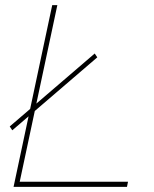

<svg xmlns="http://www.w3.org/2000/svg" viewBox="-20 -730 600 750"><path d="M18 -236 350 -521 360 -506 28 -221ZM184 -710H204L57 -20H480L476 0H33Z"/></svg>

Font: Raleway Thin
Style: Italic
Weight: 100
Italic angle: -12°
Designer: Matt McInerney, Pablo Impallari, Rodrigo Fuenzalida
Foundry: Matt McInerney, Pablo Impallari, Rodrigo Fuenzalida
Version: Version 4.026